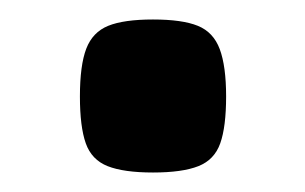

<svg xmlns="http://www.w3.org/2000/svg" viewBox="-20 -425 313 197"><path d="M137 -248Q107 -248 90.5 -254.5Q74 -261 68 -278Q62 -295 62 -326Q62 -358 68.5 -375Q75 -392 91 -398.5Q107 -405 137 -405Q167 -405 183 -398.5Q199 -392 205.5 -374.5Q212 -357 212 -326Q212 -295 206 -278Q200 -261 183.5 -254.5Q167 -248 137 -248Z"/></svg>

Font: Changa ExtraLight SemiBold
Style: Regular
Weight: 600
Version: Version 3.002; ttfautohint (v1.8.2)